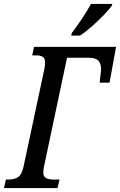

<svg xmlns="http://www.w3.org/2000/svg" viewBox="-54 -951 607 971"><path d="M306 -771 309 -784Q332 -814 359 -854Q386 -894 406 -931H514L511 -921Q497 -902 469.5 -873.5Q442 -845 410 -817Q378 -789 351 -771ZM-34 0 -24 -43H-11Q19 -43 37.5 -55.5Q56 -68 65 -108L171 -605Q174 -622 174 -635Q174 -657 161.5 -664Q149 -671 129 -671H109L118 -714H533L500 -533H450L455 -578Q456 -584 456.5 -591Q457 -598 457 -603Q457 -629 443.5 -644Q430 -659 395 -659H285L169 -111Q165 -95 165 -79Q165 -58 179 -50.5Q193 -43 216 -43H247L237 0Z"/></svg>

Font: Noto Serif ExtraCondensed Medium
Style: Italic
Weight: 500
Width: 2
Italic angle: -12°
Designer: Monotype Design Team
Foundry: Monotype Imaging Inc.
Version: Version 2.013; ttfautohint (v1.8.4.7-5d5b)